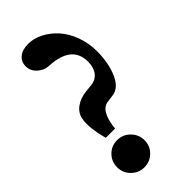

<svg xmlns="http://www.w3.org/2000/svg" viewBox="-223 -712 780 780"><g transform="rotate(-45 167.0 -322.5)"><path d="M74.7 -173.8Q53.7 -252.9 62 -295.9Q66.9 -324.2 91.8 -342.3Q116.7 -360.4 152.3 -363.8L183.6 -367.2Q211.9 -370.1 227.3 -390.6Q242.7 -411.1 242.7 -443.4Q242.7 -537.1 120.1 -543.5Q91.8 -544.4 70.8 -563.7Q49.8 -583 49.8 -609.9Q49.8 -635.3 68.8 -651.1Q87.9 -667 121.1 -667Q152.8 -667 184.6 -650.9Q216.3 -634.8 241.7 -606.7Q267.1 -578.6 282.7 -536.9Q298.3 -495.1 298.3 -447.8Q298.3 -379.4 276.1 -329.8Q253.9 -280.3 215.3 -275.9L185.5 -272Q137.2 -266.6 127.9 -173.8ZM100.1 -134.8Q132.8 -134.8 156 -111.6Q179.2 -88.4 179.2 -55.2Q179.2 -22.9 156.2 -0.5Q133.3 22 101.1 22Q68.8 22 45.7 -1Q22.5 -23.9 22.5 -56.6Q22.5 -89.4 45.2 -112.1Q67.9 -134.8 100.1 -134.8Z"/></g></svg>

Font: Elstob 10pt
Style: Bold
Weight: 700
Designer: Peter S. Baker
Version: Version 1.015